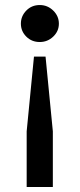

<svg xmlns="http://www.w3.org/2000/svg" viewBox="-20 -543 316 763"><path d="M138 -376Q106 -376 84.5 -397.5Q63 -419 63 -449Q63 -479 84.5 -501Q106 -523 138 -523Q169 -523 191.5 -501Q214 -479 214 -449Q214 -419 191.5 -397.5Q169 -376 138 -376ZM190 200H86V-21L115 -318H161L190 -21Z"/></svg>

Font: Overpass Light
Style: Bold
Weight: 600
Designer: Delve Withrington, Thomas Jockin
Foundry: Delve Fonts
Version: Version 3.000;DELV;Overpass